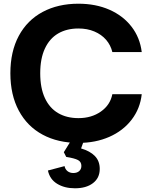

<svg xmlns="http://www.w3.org/2000/svg" viewBox="-20 -758 810 1031"><path d="M35.7 -364.7Q35.7 -481.4 81 -565.6Q126.3 -649.7 209 -693.9Q291.7 -738.1 401.4 -738.1Q494 -738.1 567.6 -705.8Q641.1 -673.4 686.4 -614.6Q731.7 -555.9 741.1 -478.3H583.3Q574.4 -515.7 549.6 -544.4Q524.7 -573 486.6 -589Q448.6 -605 401.4 -605Q337.9 -605 291.9 -578Q246 -551 221 -497.1Q196 -443.3 196 -364.7Q196 -285.4 221 -231.6Q246 -177.7 292.1 -150.7Q338.1 -123.7 401.4 -123.7Q471.4 -123.7 521.6 -158.9Q571.9 -194.1 583.3 -252.3H741.1Q732.6 -174.7 686.7 -115.1Q640.9 -55.6 567 -23.1Q493.1 9.4 401.4 9.4Q291.4 9.4 208.9 -34.9Q126.3 -79.3 81 -163.8Q35.7 -248.3 35.7 -364.7ZM237.3 157.6 326.7 134Q329.7 150.7 342.3 160.8Q354.9 170.9 373.4 171.1Q393.7 171.1 405.4 160.6Q417 150.1 417 132.7Q417 111.1 398.7 101.4Q380.4 91.7 335.6 84.6L322.7 59.3L371.4 -19.3H436.3L415.4 39.1Q463.3 53 489.4 79.8Q515.6 106.6 515.6 149Q515.6 197.7 479.1 225.5Q442.7 253.3 382 253Q326.4 253 286.9 228.9Q247.3 204.7 237.3 157.6Z"/></svg>

Font: Mona Sans VF XLt
Style: Regular
Weight: 200
Designer: Deni Anggara
Foundry: GitHub
Version: Version 2.000;Glyphs 3.2.3 (3260)